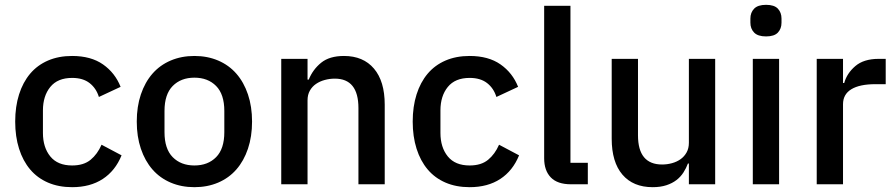

<svg xmlns="http://www.w3.org/2000/svg" viewBox="-20 -764 3711 796"><path d="M279 12Q223 12 179 -7Q135 -26 105 -61.5Q75 -97 59 -147.5Q43 -198 43 -260Q43 -322 59 -372.5Q75 -423 105 -458.5Q135 -494 179 -513Q223 -532 279 -532Q357 -532 407 -497Q457 -462 480 -404L390 -362Q379 -398 351.5 -419.5Q324 -441 279 -441Q219 -441 188.5 -403.5Q158 -366 158 -306V-213Q158 -153 188.5 -115.5Q219 -78 279 -78Q327 -78 355.5 -101.5Q384 -125 401 -164L484 -120Q458 -56 406 -22Q354 12 279 12Z M786 12Q732 12 687.5 -7Q643 -26 612 -61.5Q581 -97 564 -147.5Q547 -198 547 -260Q547 -322 564 -372.5Q581 -423 612 -458.5Q643 -494 687.5 -513Q732 -532 786 -532Q840 -532 884.5 -513Q929 -494 960 -458.5Q991 -423 1008 -372.5Q1025 -322 1025 -260Q1025 -198 1008 -147.5Q991 -97 960 -61.5Q929 -26 884.5 -7Q840 12 786 12ZM786 -78Q842 -78 876 -112.5Q910 -147 910 -216V-304Q910 -373 876 -407.5Q842 -442 786 -442Q730 -442 696 -407.5Q662 -373 662 -304V-216Q662 -147 696 -112.5Q730 -78 786 -78Z M1146 0V-520H1255V-434H1260Q1277 -476 1311.5 -504Q1346 -532 1406 -532Q1486 -532 1530.5 -479.5Q1575 -427 1575 -330V0H1466V-316Q1466 -438 1368 -438Q1347 -438 1326.5 -432.5Q1306 -427 1290 -416Q1274 -405 1264.5 -388Q1255 -371 1255 -348V0Z M1927 12Q1871 12 1827 -7Q1783 -26 1753 -61.5Q1723 -97 1707 -147.5Q1691 -198 1691 -260Q1691 -322 1707 -372.5Q1723 -423 1753 -458.5Q1783 -494 1827 -513Q1871 -532 1927 -532Q2005 -532 2055 -497Q2105 -462 2128 -404L2038 -362Q2027 -398 1999.5 -419.5Q1972 -441 1927 -441Q1867 -441 1836.5 -403.5Q1806 -366 1806 -306V-213Q1806 -153 1836.5 -115.5Q1867 -78 1927 -78Q1975 -78 2003.5 -101.5Q2032 -125 2049 -164L2132 -120Q2106 -56 2054 -22Q2002 12 1927 12Z M2347 0Q2291 0 2263.5 -28.5Q2236 -57 2236 -108V-740H2345V-89H2417V0Z M2836 -86H2832Q2825 -67 2813.5 -49Q2802 -31 2784.5 -17.5Q2767 -4 2742.5 4Q2718 12 2686 12Q2605 12 2560.5 -40Q2516 -92 2516 -189V-520H2625V-203Q2625 -82 2725 -82Q2746 -82 2766 -87.5Q2786 -93 2801.5 -104Q2817 -115 2826.5 -132Q2836 -149 2836 -172V-520H2945V0H2836Z M3156 -613Q3122 -613 3106.5 -629Q3091 -645 3091 -670V-687Q3091 -712 3106.5 -728Q3122 -744 3156 -744Q3190 -744 3205 -728Q3220 -712 3220 -687V-670Q3220 -645 3205 -629Q3190 -613 3156 -613ZM3101 -520H3210V0H3101Z M3366 0V-520H3475V-420H3480Q3491 -460 3526 -490Q3561 -520 3623 -520H3652V-415H3609Q3544 -415 3509.5 -394Q3475 -373 3475 -332V0Z"/></svg>

Font: IBM Plex Sans Thai Medium
Style: Regular
Weight: 500
Designer: Mike Abbink, Paul van der Laan, Pieter van Rosmalen, Ben Mitchell, Mark Frömberg
Foundry: Bold Monday
Version: Version 1.1